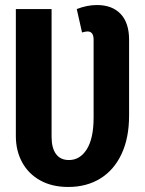

<svg xmlns="http://www.w3.org/2000/svg" viewBox="-20 -728 577 763"><path d="M493 -570V-269Q493 -180 463 -116Q433 -52 378.5 -18.5Q324 15 251 15Q187 15 140 -11Q93 -37 68 -83Q43 -129 43 -187V-692H185V-184Q185 -140 202.5 -116Q220 -92 254 -92Q298 -92 325 -135Q352 -178 352 -261V-570Q352 -603 328 -603Q320 -603 306 -599L285 -692Q326 -708 365 -708Q426 -708 459.5 -672.5Q493 -637 493 -570Z"/></svg>

Font: Fira Sans Compressed SemiBold
Style: Regular
Weight: 600
Width: 1
Designer: bBox Type GmbH & Carrois Corporate GbR & Edenspiekermann AG
Foundry: bBox Type GmbH & Carrois Corporate GbR & Edenspiekermann AG
Version: Version 4.301